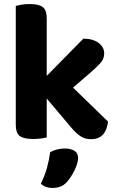

<svg xmlns="http://www.w3.org/2000/svg" viewBox="-20 -680 582 949"><path d="M341 -247 514 -79Q509 -37 488.5 -14.5Q468 8 430 8Q401 8 379 -6Q357 -20 330 -52L211 -193V-1Q201 2 183 4.5Q165 7 143 7Q98 7 78 -7.5Q58 -22 58 -64V-651Q69 -654 87 -657Q105 -660 127 -660Q172 -660 191.5 -645Q211 -630 211 -588V-305L392 -489Q439 -489 467 -468Q495 -447 495 -416Q495 -389 476.5 -368.5Q458 -348 419 -314ZM311 219Q296 236 278 242.5Q260 249 240 249Q204 249 182 228Q202 187 212.5 148.5Q223 110 228 72Q242 64 261 59Q280 54 300 54Q329 54 347.5 65Q366 76 366 102Q366 114 361 130Q356 146 348 162.5Q340 179 330 194Q320 209 311 219Z"/></svg>

Font: Baloo Paaji 2
Style: Bold
Weight: 700
Designer: Shuchita Grover, Noopur Datye and Ek Type
Foundry: Ek Type
Version: Version 1.640;hotconv 1.0.111;makeotfexe 2.5.65597; ttfautoh